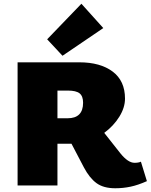

<svg xmlns="http://www.w3.org/2000/svg" viewBox="-20 -991 805 1026"><path d="M765 -23Q718 -2 678 6.5Q638 15 596 15Q533 15 495.5 -12.5Q458 -40 428 -97L362 -223H287V0H74V-658H404Q516 -658 582 -608.5Q648 -559 648 -464Q648 -416 617.5 -367Q587 -318 537 -281L623 -172Q664 -121 699 -121Q720 -121 733 -127ZM287 -359H341Q424 -359 424 -442Q424 -477 405.5 -492Q387 -507 342 -507H287ZM232 -781 415 -971 532 -841 314 -693Z"/></svg>

Font: Ysabeau Black
Style: Regular
Weight: 900
Designer: Christian Thalmann (Catharsis Fonts)
Version: Version 0.003